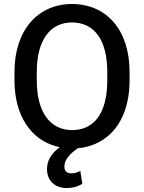

<svg xmlns="http://www.w3.org/2000/svg" viewBox="-20 -741 728 971"><path d="M635.3 -376.5C635.3 -590.3 518.1 -720.7 343.8 -720.7C172.9 -720.7 53.2 -590.3 53.2 -376.5V-334.5C53.2 -156.7 136.2 -35.2 264.2 -1L281.7 3.4V3.9C235.8 37.1 217.8 75.2 217.8 113.8C217.8 176.3 261.2 210 317.4 210C356.4 210 380.4 198.2 396.5 188.5L386.2 123.5C377 127.9 361.8 135.7 341.8 135.7C314.9 135.7 305.7 122.1 305.7 101.1C305.7 71.8 325.7 45.9 354.5 22.9C360.8 18.1 367.2 13.2 373.5 8.8C406.2 5.9 436 -2 463.9 -14.2C569.8 -61 635.3 -173.3 635.3 -334.5ZM522.5 -334.5C522.5 -171.4 458 -83 344.7 -83C234.9 -83 166 -171.9 166 -334.5V-377.4C166 -539.1 234.4 -627.4 343.8 -627.4C456.5 -627.4 522.5 -539.6 522.5 -377.4Z"/></svg>

Font: Bert Sans Medium
Style: Regular
Weight: 500
Designer: Christian Robertson (Google), Cristiano Sobral
Foundry: Google, Cristiano Sobral
Version: Version 3.101